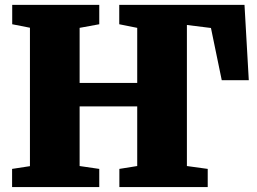

<svg xmlns="http://www.w3.org/2000/svg" viewBox="-20 -763 1049 783"><path d="M29.3 -74.2 102.1 -85.4V-649.9L29.8 -664.1V-743.2H384.8V-664.1L304.7 -649.4V-424.8H539.6V-649.4L466.3 -664.1V-743.2H977.1L994.6 -436H884.3L840.3 -648.9L742.2 -661.1V-85.9L827.1 -74.2V0H466.8V-74.2L539.6 -85.9V-329.1H304.7V-85.9L384.8 -74.2V0H29.3Z"/></svg>

Font: Merriweather UltraBold
Style: Regular
Weight: 900
Designer: Eben Sorkin ( sorkintype@gmail.com )
Foundry: Eben Sorkin
Version: Version 1.570; ttfautohint (v1.3) -l 8 -r 32 -G 0 -x 0 -H 60